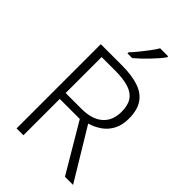

<svg xmlns="http://www.w3.org/2000/svg" viewBox="-276 -1050 1151 1151"><g transform="rotate(45 300.0 -474.0)"><path d="M100 0V-714H278Q364 -714 421 -694.5Q478 -675 506.5 -632Q535 -589 535 -518Q535 -463 515 -424.5Q495 -386 461 -361.5Q427 -337 383 -324L579 0H510L328 -308H158V0ZM158 -358H293Q380 -358 427.5 -399Q475 -440 475 -516Q475 -571 453 -603Q431 -635 386.5 -649Q342 -663 273 -663H158ZM437 -940Q426 -924 409 -904.5Q392 -885 372 -864Q352 -843 331.5 -823.5Q311 -804 292 -788H252V-797Q271 -817 293 -844Q315 -871 336 -899Q357 -927 369 -948H437Z"/></g></svg>

Font: Noto Sans Symbols Light
Style: Regular
Weight: 300
Version: Version 2.002